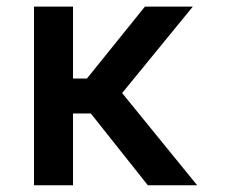

<svg xmlns="http://www.w3.org/2000/svg" viewBox="-20 -548 684 568"><path d="M196 -528.4V-315.7H237.2L408.7 -528.4H550.4L341.3 -272.7L563.2 0H417.3L248.6 -212.4H196V0H80.6V-528.4Z"/></svg>

Font: Cannonade Med
Style: Regular
Weight: 500
Designer: Rasmus Andersson
Foundry: rsms
Version: Version 3.012;git-f93a4a705